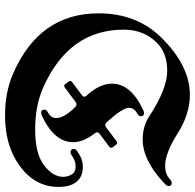

<svg xmlns="http://www.w3.org/2000/svg" viewBox="-38 -732 780 769"><g transform="rotate(-90 352.5 -348.0)"><path d="M-12.2 -504.4Q-12.2 -596.2 68.8 -657.2Q149.9 -718.3 273.9 -718.3Q367.2 -718.3 440.4 -686.5Q683.1 -581.5 683.1 -343.8Q683.1 -190.4 585.4 -91.8Q473.1 22 356.4 22Q279.3 22 201.2 -27.6Q123 -77.1 72.3 -77.1Q39.1 -77.1 20 -59.1Q11.7 -50.8 3.4 -50.8Q-8.8 -50.8 -8.8 -63Q-8.8 -69.8 0.5 -78.6Q93.8 -167 177.7 -167Q231 -167 271 -140.6Q380.4 -68.8 452.6 -68.8Q524.9 -68.8 565.9 -110.8Q617.7 -163.1 617.7 -242.7Q617.7 -461.9 387.2 -564.9Q314 -597.7 218.3 -597.7Q121.1 -597.7 74.7 -562.3Q28.3 -526.9 28.3 -485.4Q28.3 -466.8 37.8 -451.2Q47.4 -435.5 70.1 -435.5Q92.8 -435.5 115.2 -451.7Q121.6 -456.1 126 -456.1Q140.1 -456.1 140.1 -441.9Q140.1 -436 130.9 -429.2Q99.6 -406.7 69.3 -406.7Q28.8 -406.7 8.3 -431.9Q-12.2 -457 -12.2 -504.4ZM149.4 -301.3 200.7 -339.8Q206.5 -344.2 206.5 -349.1Q206.5 -354 202.6 -358.9Q167 -404.3 167 -445.3Q167 -521.5 273.4 -570.8Q279.8 -573.7 284.7 -573.7Q297.4 -573.7 297.4 -560.1Q297.4 -552.2 286.1 -546.4Q263.7 -534.2 263.7 -513.2Q263.7 -481.4 307.6 -437.5Q313 -432.1 318.1 -432.1Q323.2 -432.1 328.6 -436L385.3 -478.5Q389.2 -481.4 392.8 -481.4Q396.5 -481.4 399.9 -476.6L409.2 -464.4Q412.1 -460.4 412.1 -456.5Q412.1 -452.6 407.2 -449.2L355 -410.2Q349.1 -405.8 349.1 -401.1Q349.1 -396.5 353.5 -391.6Q401.4 -339.8 401.4 -290Q401.4 -213.9 294.9 -164.6Q288.6 -161.6 283.7 -161.6Q271 -161.6 271 -175.3Q271 -183.1 282.2 -189Q304.7 -201.2 304.7 -222.2Q304.7 -247.6 246.6 -311.5Q241.7 -316.9 236.3 -316.9Q231 -316.9 226.6 -313.5L171.4 -272Q167.5 -269 163.8 -269Q160.2 -269 156.7 -273.9L147.5 -286.1Q144.5 -290 144.5 -293.7Q144.5 -297.4 149.4 -301.3Z"/></g></svg>

Font: UnifrakturMaguntia21
Style: Book
Weight: 400
Designer: j. 'mach' wust, Gerrit Ansmann, Georg Duffner, based on a font by Peter Wiegel, original typeface by Carl Albert Fahrenw
Version: Version 2017-03-19